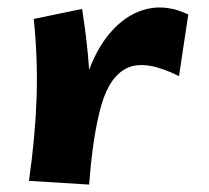

<svg xmlns="http://www.w3.org/2000/svg" viewBox="-20 -488 564 517"><path d="M220 9 58 -1Q75 -121 78.5 -224Q82 -327 71 -437L201 -464Q215 -376 220 -300Q245 -367 286 -410Q327 -453 378.5 -464.5Q430 -476 487 -449L462 -283Q374 -327 325 -306Q276 -285 253 -205Q230 -125 220 9Z"/></svg>

Font: Marhey SemiBold
Style: Regular
Weight: 600
Designer: Nur Syamsi & Bustanul Arifin
Foundry: Namelatype
Version: Version 1.000; ttfautohint (v1.8.4.7-5d5b)